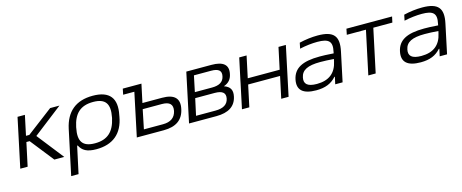

<svg xmlns="http://www.w3.org/2000/svg" viewBox="-40 -1099 4544 1889"><g transform="rotate(-15 2232.0 -154.5)"><path d="M151 -500 45 0H120L171 -238H204L392 0H493L281 -270L578 -500H483L217 -298H183L226 -500Z M1120 -244 1122 -256C1157 -422 1090 -509 918 -509C745 -509 643 -422 607 -256L510 200H585L644 -74H650C677 -20 722 9 819 9C986 9 1091 -75 1120 -244ZM681 -247 682 -253C709 -382 774 -449 906 -449C1035 -449 1073 -384 1047 -253L1046 -247C1017 -115 949 -51 821 -51C693 -51 654 -115 681 -247Z M1232 0H1507C1632 0 1705 -52 1727 -157C1750 -261 1698 -313 1573 -313H1373L1413 -500H1223L1211 -441H1325ZM1320 -59 1360 -254H1555C1634 -254 1666 -222 1653 -157C1639 -92 1593 -59 1514 -59Z M1764 0H2042C2167 0 2239 -47 2259 -142C2273 -206 2251 -244 2190 -265C2241 -283 2268 -315 2278 -365C2298 -455 2247 -500 2127 -500H1870ZM1850 -55 1887 -225H2085C2164 -225 2197 -197 2185 -140C2173 -84 2129 -55 2048 -55ZM1899 -283 1933 -445H2108C2183 -445 2214 -419 2202 -364C2191 -309 2149 -283 2074 -283Z M2303 0H2378L2425 -220H2750L2703 0H2778L2884 -500H2809L2762 -280H2437L2484 -500H2409L2362 -280L2356 -250Z M3209 -509C3150 -509 3085 -501 3022 -486L3010 -428C3072 -442 3137 -449 3190 -449C3304 -449 3343 -417 3320 -314L3317 -298C3251 -303 3205 -304 3176 -304C2996 -304 2911 -255 2888 -148C2866 -44 2923 9 3059 9C3152 9 3214 -17 3264 -73H3269L3253 0H3328L3391 -297C3423 -446 3374 -509 3209 -509ZM2963 -147C2977 -219 3038 -250 3167 -250C3202 -250 3256 -248 3305 -244L3300 -221C3276 -107 3203 -50 3081 -50C2983 -50 2950 -85 2963 -147Z M3590 0H3665L3759 -441H3953L3966 -500H3501L3489 -441H3684Z M4273 -509C4214 -509 4149 -501 4086 -486L4074 -428C4136 -442 4201 -449 4254 -449C4368 -449 4407 -417 4384 -314L4381 -298C4315 -303 4269 -304 4240 -304C4060 -304 3975 -255 3952 -148C3930 -44 3987 9 4123 9C4216 9 4278 -17 4328 -73H4333L4317 0H4392L4455 -297C4487 -446 4438 -509 4273 -509ZM4027 -147C4041 -219 4102 -250 4231 -250C4266 -250 4320 -248 4369 -244L4364 -221C4340 -107 4267 -50 4145 -50C4047 -50 4014 -85 4027 -147Z"/></g></svg>

Font: LT Wave Light
Style: Italic
Weight: 300
Designer: Daniel Lyons
Version: Version 2.5 (Glyphs App)